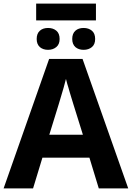

<svg xmlns="http://www.w3.org/2000/svg" viewBox="-20 -1043 730 1063"><path d="M511.2 -1022.9V-930.2H180.2V-1022.9ZM246.1 -888.2Q273.9 -888.2 292 -873Q310.1 -857.9 310.1 -827.1Q310.1 -797.9 292 -782.7Q273.4 -767.1 246.1 -767.1Q218.8 -767.1 200.7 -782.2Q183.1 -798.3 183.1 -827.1Q183.1 -857.4 200.7 -873Q217.8 -888.2 246.1 -888.2ZM442.9 -888.2Q470.7 -888.2 488.8 -873Q506.8 -857.9 506.8 -827.1Q506.8 -797.9 489.3 -782.7Q470.7 -767.1 442.9 -767.1Q415.5 -767.1 397.5 -782.2Q379.9 -798.3 379.9 -827.1Q379.9 -857.4 397.5 -873Q414.6 -888.2 442.9 -888.2ZM526.9 0 475.1 -169.9H214.8L163.1 0H0L252 -716.8H437L689.9 0ZM387.2 -462.9Q375 -502.9 374 -505.9Q371.6 -514.2 366.2 -531.7Q360.8 -549.3 358.4 -559.1Q353 -574.7 345.2 -606Q338.9 -582 332 -556.6Q319.3 -513.7 315.4 -500.5Q309.1 -477.1 304.2 -462.9L252.9 -296.9H439Z"/></svg>

Font: Droid Sans Thai
Style: Bold
Weight: 700
Designer: Steve Matteson
Foundry: Ascender Corporation
Version: Version 1.00